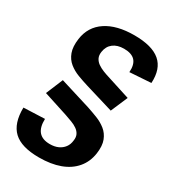

<svg xmlns="http://www.w3.org/2000/svg" viewBox="-221 -938 1056 1175"><g transform="rotate(30 306.5 -350.0)"><path d="M243 120Q119 120 63 67.5Q7 15 9 -97L158 -103Q156 -43 181.5 -13.5Q207 16 260 16Q293 16 317.5 5Q342 -6 357.5 -26.5Q373 -47 376 -76Q380 -101 371.5 -118.5Q363 -136 345.5 -148.5Q328 -161 304 -170Q280 -179 254 -188L84 -243L134 -363L351 -296Q387 -284 423 -270Q459 -256 488 -233Q517 -210 531.5 -173Q546 -136 538 -79Q529 -16 491 29Q453 74 390.5 97Q328 120 243 120ZM279 -409Q243 -420 206 -434Q169 -448 140 -471.5Q111 -495 97 -533Q83 -571 91 -629Q104 -721 178.5 -770.5Q253 -820 377 -820Q502 -820 560 -770.5Q618 -721 612 -619L462 -609Q466 -664 441.5 -690.5Q417 -717 363 -717Q316 -717 287 -694.5Q258 -672 252 -631Q248 -605 257 -587Q266 -569 283.5 -556.5Q301 -544 325 -534.5Q349 -525 376 -517L532 -467L481 -348Z"/></g></svg>

Font: Pathway Extreme SemiCondensed
Style: Bold Italic
Weight: 700
Width: 4
Italic angle: -8°
Version: Version 1.001;gftools[0.9.26]